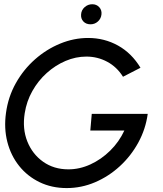

<svg xmlns="http://www.w3.org/2000/svg" viewBox="-20 -896 786 928"><path d="M302.5 13Q230 13 171.2 -15.5Q112.5 -44 72.5 -94Q32.5 -144 15.5 -210Q-1.5 -276 9 -350.5Q19.5 -428 56.5 -494Q93.5 -560 149 -609Q204.5 -658 270.8 -685.2Q337 -712.5 406 -712.5Q484.5 -712.5 550.5 -675.8Q616.5 -639 659 -568.5L574.5 -525Q545 -572.5 498.2 -597.5Q451.5 -622.5 397.5 -622.5Q346 -622.5 296.8 -601.5Q247.5 -580.5 206 -543.2Q164.5 -506 136.5 -456.2Q108.5 -406.5 99.5 -349Q87.5 -274 112 -212.5Q136.5 -151 188.5 -114.2Q240.5 -77.5 310.5 -77.5Q365 -77.5 417.2 -101.5Q469.5 -125.5 512.5 -167.8Q555.5 -210 581 -265H416.5L423.5 -345.5H694Q684 -272 648.5 -207Q613 -142 559 -92.5Q505 -43 439.2 -15Q373.5 13 302.5 13ZM417.5 -778.5Q396 -778.5 383 -792.2Q370 -806 372 -827Q373.5 -847.5 389.2 -861.5Q405 -875.5 426 -875.5Q446.5 -875.5 459.5 -861.5Q472.5 -847.5 470.5 -827Q468.5 -806 453.2 -792.2Q438 -778.5 417.5 -778.5Z"/></svg>

Font: Urbanist Medium
Style: Italic
Weight: 500
Italic angle: -8°
Designer: Corey Hu
Foundry: Corey Hu
Version: Version 1.330; ttfautohint (v1.8.4.7-5d5b)